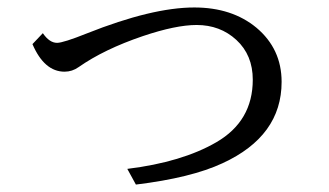

<svg xmlns="http://www.w3.org/2000/svg" viewBox="-20 -499 880 514"><path d="M94.7 -410.2Q112.3 -384.3 132.8 -384.3Q149.4 -384.3 212.9 -409.7Q387.2 -479 500 -479Q601.1 -479 666.5 -424.8Q733.9 -368.2 733.9 -279.8Q733.9 -134.8 575.7 -62Q491.7 -22.9 343.8 -4.9L320.8 -46.9Q467.3 -64.9 559.1 -118.2Q656.7 -174.8 656.7 -285.6Q656.7 -351.6 612.8 -392.1Q569.3 -432.1 506.3 -432.1Q450.7 -432.1 362.3 -402.3Q258.8 -367.2 190.4 -319.3Q173.3 -307.1 152.8 -307.1Q98.6 -307.1 66.9 -380.9Z"/></svg>

Font: BIZ UDPMincho
Style: Regular
Weight: 400
Designer: TypeBank Co., Ltd.
Foundry: Morisawa Inc.
Version: Version 1.06